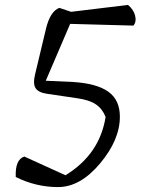

<svg xmlns="http://www.w3.org/2000/svg" viewBox="-20 -760 580 780"><path d="M467 -286Q467 -192 386.5 -96Q306 0 216 0Q126 0 44 -41Q41 -112 79 -124L246 -48Q385 -133 409 -285Q396 -318 369.5 -336Q343 -354 293 -361L171 -379Q136 -384 124.5 -402Q113 -420 123 -460L167 -644Q184 -714 221 -728L269 -712L500 -740Q523 -721 529 -696Q535 -671 522 -656L265 -663L166 -432L276 -427Q373 -421 420 -387.5Q467 -354 467 -286Z"/></svg>

Font: Tillana
Style: Regular
Weight: 400
Designer: Lipi Raval (Devanagari, Latin), Jonny Pinhorn (Latin)
Foundry: Indian Type Foundry
Version: Version 2.003;PS 1.0;hotconv 1.0.79;makeotf.lib2.5.61930; tt